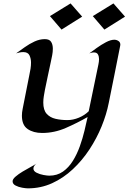

<svg xmlns="http://www.w3.org/2000/svg" viewBox="-20 -752 736 1100"><path d="M139.6 327.1Q128.4 327.1 107.4 323.5Q86.4 319.8 69.3 311Q52.2 302.2 52.2 286.6Q52.2 274.4 69.1 259.8Q85.9 245.1 110.1 230.7Q134.3 216.3 156.5 204.3Q178.7 192.4 189 185.1Q182.6 189.5 177 197.5Q171.4 205.6 171.4 213.4Q171.4 228.5 189.5 237.5Q207.5 246.6 229.2 250.5Q251 254.4 262.2 254.4Q307.6 254.4 340.8 231Q374 207.5 397.7 169.2Q421.4 130.9 437.5 85.7Q453.6 40.5 464.1 -3.4Q474.6 -47.4 481.9 -81.5Q423.3 -47.9 357.2 -19Q291 9.8 221.7 9.8Q171.4 9.8 138.4 -12.7Q105.5 -35.2 105.5 -89.4Q105.5 -107.9 109.9 -128.9L148.4 -323.7Q152.3 -340.8 155 -358.4Q157.7 -376 157.7 -393.6Q157.7 -416 148.9 -434.8Q140.1 -453.6 113.3 -453.6Q102.5 -453.6 92.3 -451.4Q82 -449.2 72.3 -446.3Q95.2 -462.9 122.1 -481.9Q148.9 -501 178.2 -514.4Q207.5 -527.8 236.8 -527.8Q263.2 -527.8 272.9 -512.2Q282.7 -496.6 282.7 -473.1Q282.7 -454.6 279.1 -436Q275.4 -417.5 271.5 -398.9Q263.2 -358.4 254.2 -317.9Q245.1 -277.3 237.3 -236.8Q233.9 -218.8 231 -200.7Q228 -182.6 228 -164.6Q228 -121.6 247.3 -100.1Q266.6 -78.6 298.1 -71.3Q329.6 -64 366.2 -64Q398.9 -64 432.1 -77.9Q465.3 -91.8 488.3 -114.7L543.9 -383.3Q545.4 -390.6 546.4 -398.2Q547.4 -405.8 547.4 -413.1Q547.4 -428.2 541.3 -439.9Q535.2 -451.7 517.6 -451.7Q505.9 -451.7 491.7 -446.3Q508.3 -458.5 533.9 -477.1Q559.6 -495.6 586.9 -510Q614.3 -524.4 634.8 -524.4Q647.5 -524.4 658.4 -517.3Q669.4 -510.3 669.4 -496.1Q669.4 -492.7 668.5 -489.3Q652.3 -407.7 636 -325.7Q619.6 -243.7 603 -162.1Q590.3 -97.2 562.3 -28.3Q534.2 40.5 492.7 103.8Q451.2 167 397.2 217.5Q343.3 268.1 278.6 297.6Q213.9 327.1 139.6 327.1ZM696.3 -656.7 578.1 -582.5 511.7 -659.7 629.9 -732.4ZM450.7 -656.7 332.5 -582.5 266.1 -659.7 384.3 -732.4Z"/></svg>

Font: Lugrasimo
Style: Regular
Weight: 400
Designer: The DocRepair Project, Astigmatic (AOETI)
Foundry: Google
Version: Version 1.001